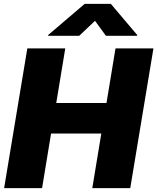

<svg xmlns="http://www.w3.org/2000/svg" viewBox="-20 -979 818 999"><path d="M1.4 0 122.2 -727.3H319.6L272.7 -443.2H534.1L581 -727.3H778.4L657.7 0H460.2L507.1 -284.1H245.7L198.9 0ZM230.8 -796.9 420.5 -958.8H556.8L693.9 -796.9L693.2 -792.6H531.2L474.4 -870.7L392 -792.6H230.1Z"/></svg>

Font: Inter P Black
Style: Italic
Weight: 900
Italic angle: -9.40001°
Designer: Rasmus Andersson
Foundry: rsms
Version: Version 3.018;git-588b23468